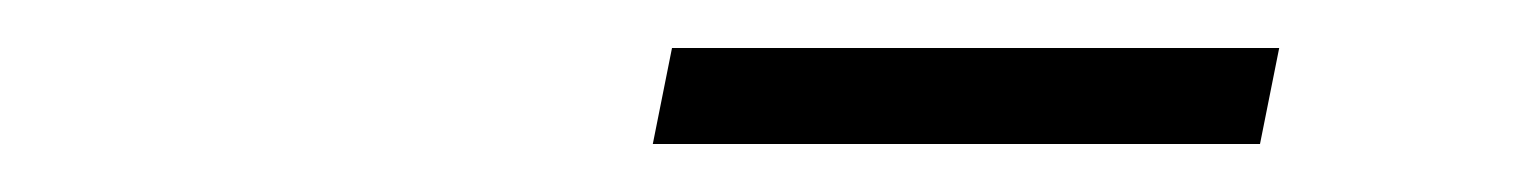

<svg xmlns="http://www.w3.org/2000/svg" viewBox="-20 -667 640 80"><path d="M252 -607 260 -647H513L505 -607Z"/></svg>

Font: Red Hat Text
Style: Italic
Weight: 300
Italic angle: -12°
Designer: Pentagram, MCKL
Foundry: Pentagram, MCKL
Version: Version 1.023